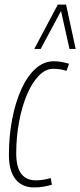

<svg xmlns="http://www.w3.org/2000/svg" viewBox="-20 -810 351 840"><path d="M129 10Q76 10 47.5 -26.5Q19 -63 19 -132Q19 -216 33.5 -290Q48 -364 74 -421Q100 -478 136 -510Q172 -542 215 -542Q247 -542 282 -531L271 -500Q255 -505 242 -507Q229 -509 212 -509Q179 -509 149.5 -478.5Q120 -448 98 -396Q76 -344 63.5 -277.5Q51 -211 51 -139Q51 -21 137 -21Q154 -21 171.5 -24Q189 -27 202 -31L207 -2Q191 3 171.5 6.5Q152 10 129 10ZM130 -596 233 -790H269L311 -596H284L247 -762L158 -596Z"/></svg>

Font: Georama Condensed ExtraLight
Style: Italic
Weight: 200
Width: 3
Italic angle: -9°
Designer: Jean-Baptiste Levee
Foundry: Production Type
Version: Version 1.000